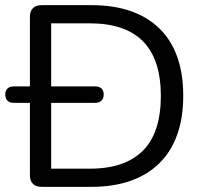

<svg xmlns="http://www.w3.org/2000/svg" viewBox="-29 -725 791 745"><path d="M132.3 0Q110.4 0 98.7 -11.7Q87.1 -23.3 87.1 -45.2V-659.8Q87.1 -681.7 98.7 -693.3Q110.4 -705 132.3 -705H325.2Q496.4 -705 589.2 -614.8Q682 -524.6 682 -353Q682 -267.5 658.3 -201.7Q634.6 -135.9 588.9 -91.2Q543.3 -46.5 477.1 -23.2Q411 0 325.2 0ZM169.5 -70.5H319.3Q388.8 -70.5 440.4 -88.4Q492 -106.3 526.4 -141.3Q560.9 -176.3 578 -229.4Q595.1 -282.5 595.1 -353Q595.1 -494 526.2 -564.2Q457.2 -634.5 319.3 -634.5H169.5ZM25.1 -325.9Q8.5 -325.9 0 -334.4Q-8.5 -343 -8.5 -358.1Q-8.5 -373.1 0 -381.4Q8.5 -389.7 25.1 -389.7H339.6Q355.7 -389.7 364.5 -381.9Q373.3 -374.1 373.3 -358.1Q373.3 -343 364.5 -334.4Q355.7 -325.9 339.6 -325.9Z"/></svg>

Font: Nunito ExtraLight
Style: Regular
Weight: 200
Designer: Vernon Adams
Foundry: Vernon Adams
Version: Version 3.602